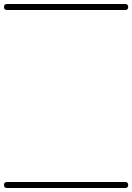

<svg xmlns="http://www.w3.org/2000/svg" viewBox="-35 -575 661 960"><path d="M0 -555Q148 -555 295.5 -555Q443 -555 591 -555Q606 -555 606 -540Q606 -525 591 -525Q443 -525 295.5 -525Q148 -525 0 -525Q-15 -525 -15 -540Q-15 -555 0 -555ZM0 335Q148 335 295.5 335Q443 335 591 335Q606 335 606 350Q606 365 591 365Q443 365 295.5 365Q148 365 0 365Q-15 365 -15 350Q-15 335 0 335Z"/></svg>

Font: FRB American Cursive Just Guidelines
Style: Italic
Weight: 400
Italic angle: -25°
Version: Version 2.0;Modular Font Editor K font №1